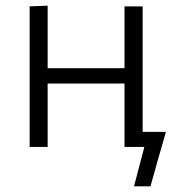

<svg xmlns="http://www.w3.org/2000/svg" viewBox="-20 -518 620 677"><path d="M84.5 0V-495.5L148 -498V-277.5H419V-495.5H483V-53H565Q558 -28.5 551 -4Q544 20.5 537 44.5Q530.5 68.5 523.8 92Q517 115.5 510.5 139H452.5L489 0H419V-223.5H148V0Z"/></svg>

Font: Commissioner Light
Style: Regular
Weight: 300
Designer: Kostas Bartsokas
Foundry: Kostas Bartsokas
Version: Version 1.000; ttfautohint (v1.8.3)